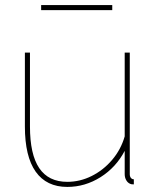

<svg xmlns="http://www.w3.org/2000/svg" viewBox="-20 -726 616 756"><path d="M78 -228V-519H98V-228Q98 -118 134.5 -64Q171 -10 245 -10Q295 -10 341 -33Q387 -56 421.5 -96.5Q456 -137 471 -189V-519H491V-40Q491 -31 495.5 -25.5Q500 -20 507 -20V0Q501 0 498 -0.5Q495 -1 493 -2Q483 -6 477 -16.5Q471 -27 471 -40V-132Q437 -67 376 -28.5Q315 10 245 10Q163 10 120.5 -50Q78 -110 78 -228ZM142 -686V-706H422V-686Z"/></svg>

Font: Raleway Thin
Style: Regular
Weight: 100
Designer: Matt McInerney, Pablo Impallari, Rodrigo Fuenzalida
Foundry: Matt McInerney, Pablo Impallari, Rodrigo Fuenzalida
Version: Version 4.026